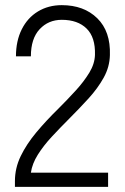

<svg xmlns="http://www.w3.org/2000/svg" viewBox="-20 -726 485 746"><path d="M38 0V-22Q38 -73 60.5 -119.5Q83 -166 121 -211.5Q159 -257 207 -304Q243 -340 274.5 -374.5Q306 -409 327 -443.5Q348 -478 349 -513Q351 -581 316.5 -615Q282 -649 220 -649Q168 -649 134 -612.5Q100 -576 100 -507H42Q42 -567 64.5 -612Q87 -657 127.5 -681.5Q168 -706 220 -706Q306 -706 358 -655Q410 -604 407 -512Q406 -466 383 -424.5Q360 -383 324.5 -344Q289 -305 248 -264Q213 -229 181 -194.5Q149 -160 127 -125Q105 -90 100 -55H400V0Z"/></svg>

Font: Zen Kaku Gothic Antique
Style: Regular
Weight: 400
Designer: Yoshimichi Ohira
Foundry: Positype
Version: Version 1.001